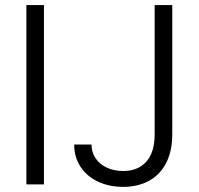

<svg xmlns="http://www.w3.org/2000/svg" viewBox="-20 -727 783 757"><path d="M153.3 0H84V-707H153.3ZM659.2 -707V-198.2Q659.2 -130.9 635 -84.2Q610.8 -37.6 567.1 -13.9Q523.4 9.8 465.8 9.8Q410.2 9.8 366.2 -11Q322.3 -31.7 297.4 -69.6Q272.5 -107.4 272.5 -157.2H340.8Q340.8 -126.5 356.9 -102.8Q373 -79.1 401.6 -65.9Q430.2 -52.7 465.8 -52.7Q523.4 -52.7 556.6 -89.4Q589.8 -126 589.8 -198.2V-707Z"/></svg>

Font: Pretendard Std Light
Style: Regular
Weight: 300
Designer: Base glyphs from Inter by Rasmus Andersson; Hangeul glyphs from Noto Sans CJK(Source Han Sans) by Jang Soo-young and Kan
Foundry: Kil Hyung-jin
Version: Version 1.309